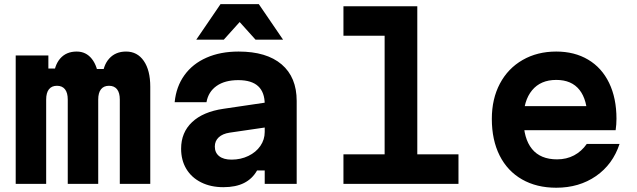

<svg xmlns="http://www.w3.org/2000/svg" viewBox="-20 -878 3040 917"><path d="M211 -613.1V-550.7H304.5L235.5 -504.1Q238.5 -565.3 267.5 -598.5Q296.5 -631.8 346.2 -631.8Q391.1 -631.8 418.8 -596.6Q446.5 -561.5 451.6 -499.3L394.5 -548.6H536.3L468.4 -504.1Q471.4 -564.9 501.6 -598.3Q531.8 -631.8 582.1 -631.8Q635.8 -631.8 666.7 -587.1Q697.7 -542.4 697.7 -463.7V0H552.2V-402.6Q552.2 -434.8 539 -451.6Q525.7 -468.3 500.6 -468.3Q475.5 -468.3 462.3 -451.6Q449.1 -434.8 449.1 -402.6V0H303.6V-402.6Q303.6 -434.8 290.4 -451.6Q277.2 -468.3 252.1 -468.3Q226.9 -468.3 213.7 -451.6Q200.5 -434.8 200.5 -402.6V0H55V-613.1Z M1255 -270.5 1076.5 -244.4Q1043.1 -239.3 1024.5 -222Q1006 -204.6 1006 -178.1Q1006 -148.7 1026.8 -132.2Q1047.5 -115.6 1085.9 -115.6Q1129.7 -115.6 1166.1 -133.2Q1202.6 -150.7 1223.5 -181Q1244.3 -211.3 1244.3 -247.8V-380Q1244.3 -437.1 1213.1 -466.2Q1181.8 -495.3 1118 -495.3Q1053.9 -495.3 1014.4 -467.5Q975 -439.8 966.2 -390H814.2Q821.5 -464.3 860.8 -518.9Q900.1 -573.5 966.4 -602.6Q1032.7 -631.8 1119.4 -631.8Q1253.2 -631.8 1325.1 -570.5Q1397 -509.2 1397 -395.9V0H1244.3V-63.9H1207.8Q1185.3 -24 1145.6 -4Q1105.9 16 1046.9 16Q986.5 16 940.6 -7Q894.6 -30 869.8 -71.4Q845 -112.9 845 -167.9Q845 -245.2 897.3 -294.6Q949.5 -344.1 1047.1 -358.4L1255 -389.1ZM1033.3 -858.4H1216L1331.8 -688.7H1200.3L1077.8 -824.8H1171.4L1049 -688.7H917.5Z M1973 -848V-140.8H2169.7V0H1620.3V-140.8H1817V-707.2H1620.3V-848Z M2833.7 -371.2 2785.5 -310.3Q2785.5 -400.7 2747.8 -448.5Q2710.1 -496.3 2636.7 -496.3Q2561.9 -496.3 2521.1 -446.7Q2480.3 -397.1 2480.3 -310.3Q2480.3 -216.4 2520.8 -166.6Q2561.2 -116.9 2640.7 -116.9Q2685.8 -116.9 2721.8 -136Q2757.7 -155.1 2782.5 -190.6H2939Q2906.8 -92.7 2826.4 -37Q2746 18.6 2636.7 18.6Q2542.8 18.6 2473.2 -21.2Q2403.6 -61 2366.3 -135.1Q2329 -209.3 2329 -310.3Q2329 -405.9 2367.6 -478.7Q2406.2 -551.5 2476.2 -591.6Q2546.1 -631.8 2636.7 -631.8Q2723.9 -631.8 2789 -593.1Q2854.1 -554.5 2889.2 -481.9Q2924.3 -409.2 2924.3 -310.9Q2924.3 -283.5 2920.3 -256.1H2454.7V-371.2Z"/></svg>

Font: Martian Mono sWd Rg
Style: Regular
Weight: 400
Width: 6
Monospace: yes
Designer: Roman Shamin
Foundry: Evil Martians
Version: Version 1.000